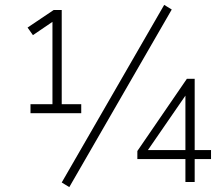

<svg xmlns="http://www.w3.org/2000/svg" viewBox="-20 -746 917 787"><path d="M105 -282V-319H195V-670H215L115 -602L93 -633L200 -705H233V-319H313V-282ZM264 21 233 2 653 -726 684 -707ZM740 0V-94H543V-127L746 -423H778V-131H845V-94H778V0ZM740 -131V-367H749L576 -116V-131Z"/></svg>

Font: Nunito Sans 12pt ExtraLight
Style: Regular
Weight: 200
Designer: Vernon Adams
Foundry: Vernon Adams
Version: Version 3.101;gftools[0.9.27]